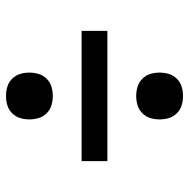

<svg xmlns="http://www.w3.org/2000/svg" viewBox="-15 -660 630 640"><g transform="rotate(-90 300.0 -340.0)"><path d="M300 -479Q284 -479 269 -483.5Q254 -488 242.5 -499.5Q231 -511 226.5 -526Q222 -541 222 -557Q222 -573 226.5 -588Q231 -603 242.5 -614.5Q254 -626 269 -630.5Q284 -635 300 -635Q316 -635 331 -630.5Q346 -626 357.5 -614.5Q369 -603 373.5 -588Q378 -573 378 -557Q378 -541 373.5 -526Q369 -511 357.5 -499.5Q346 -488 331 -483.5Q316 -479 300 -479ZM83 -297V-383H517V-297ZM300 -45Q284 -45 269 -49.5Q254 -54 242.5 -65.5Q231 -77 226.5 -92Q222 -107 222 -123Q222 -139 226.5 -154Q231 -169 242.5 -180.5Q254 -192 269 -196.5Q284 -201 300 -201Q316 -201 331 -196.5Q346 -192 357.5 -180.5Q369 -169 373.5 -154Q378 -139 378 -123Q378 -107 373.5 -92Q369 -77 357.5 -65.5Q346 -54 331 -49.5Q316 -45 300 -45Z"/></g></svg>

Font: Iosevka Semibold Extended
Style: Regular
Weight: 600
Width: 7
Monospace: yes
Designer: Belleve Invis
Foundry: Belleve Invis
Version: Version 32.5.0; ttfautohint (v1.8.4)